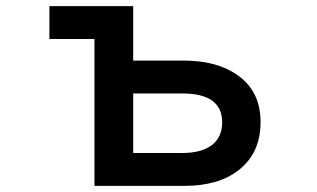

<svg xmlns="http://www.w3.org/2000/svg" viewBox="-20 -585 1040 630"><path d="M142.1 -564.9H417V-386.2H584Q687 -386.2 753.9 -342.3Q835 -289.1 835 -184.6Q835 -81.1 760.7 -24.9Q695.3 24.9 585 24.9H290V-457H142.1ZM417 -278.3V-83H578.1Q639.6 -83 673.8 -107.9Q709 -133.8 709 -183.6Q709 -278.3 578.1 -278.3Z"/></svg>

Font: BIZ UDPGothic
Style: Bold
Weight: 700
Designer: TypeBank Co., Ltd.
Foundry: Morisawa Inc.
Version: Version 1.051